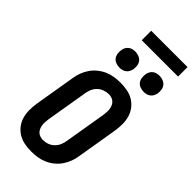

<svg xmlns="http://www.w3.org/2000/svg" viewBox="-345 -1208 1289 1289"><g transform="rotate(45 300.0 -563.5)"><path d="M257 8Q223 8 191 2Q159 -4 132.5 -20Q106 -36 87 -60.5Q68 -85 59 -115.5Q50 -146 50 -179Q50 -212 55 -245L104 -538Q108 -566 118.5 -594Q129 -622 146 -646.5Q163 -671 187 -690.5Q211 -710 238.5 -722Q266 -734 295 -738.5Q324 -743 352 -743Q386 -743 418 -737Q450 -731 476.5 -715Q503 -699 522 -674.5Q541 -650 550 -619.5Q559 -589 559 -556Q559 -523 554 -490L505 -197Q501 -169 490.5 -141Q480 -113 463 -88.5Q446 -64 422 -44.5Q398 -25 370.5 -13Q343 -1 314 3.5Q285 8 257 8ZM257 -102Q279 -102 300.5 -110Q322 -118 338.5 -134.5Q355 -151 363.5 -172Q372 -193 375 -215L424 -508Q426 -523 427 -537.5Q428 -552 426 -566Q424 -580 418.5 -592.5Q413 -605 403.5 -614.5Q394 -624 380.5 -628.5Q367 -633 353 -633Q331 -633 309 -625Q287 -617 270.5 -600.5Q254 -584 245.5 -563Q237 -542 234 -520L185 -227Q183 -212 182 -197.5Q181 -183 183 -169Q185 -155 190.5 -142.5Q196 -130 205.5 -120.5Q215 -111 229 -106.5Q243 -102 257 -102ZM506 -809Q488 -809 471 -815.5Q454 -822 444 -835.5Q434 -849 431.5 -867Q429 -885 432 -903Q434 -916 440.5 -927.5Q447 -939 457.5 -947Q468 -955 480.5 -958Q493 -961 505 -961Q523 -961 540 -954.5Q557 -948 567.5 -934.5Q578 -921 580.5 -903Q583 -885 580 -867Q577 -854 571 -842.5Q565 -831 554 -823Q543 -815 530.5 -812Q518 -809 506 -809ZM276 -809Q258 -809 241 -815.5Q224 -822 214 -835.5Q204 -849 201.5 -867Q199 -885 202 -903Q204 -916 210.5 -927.5Q217 -939 227.5 -947Q238 -955 250.5 -958Q263 -961 275 -961Q293 -961 310 -954.5Q327 -948 337.5 -934.5Q348 -921 350.5 -903Q353 -885 350 -867Q347 -854 341 -842.5Q335 -831 324 -823Q313 -815 300.5 -812Q288 -809 276 -809ZM252 -1045V-1135H597V-1045Z"/></g></svg>

Font: Iosevka Extrabold Extended
Style: Italic
Weight: 800
Width: 7
Italic angle: -9°
Monospace: yes
Designer: Belleve Invis
Foundry: Belleve Invis
Version: Version 32.5.0; ttfautohint (v1.8.4)